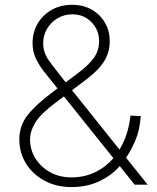

<svg xmlns="http://www.w3.org/2000/svg" viewBox="-20 -756 643 786"><path d="M272.9 9.8Q210.9 9.8 162.6 -16.1Q114.3 -42 86.7 -86.2Q59.1 -130.4 59.1 -185.5Q59.1 -240.7 92.3 -283.7Q125.5 -326.7 193.4 -377.4L215.3 -394Q184.1 -432.6 161.1 -461.9Q138.2 -491.2 125.7 -518.8Q113.3 -546.4 113.3 -579.1Q113.3 -624 134.3 -659.7Q155.3 -695.3 191.9 -715.8Q228.5 -736.3 274.9 -736.3Q320.8 -736.3 355.5 -716.6Q390.1 -696.8 409.7 -663.1Q429.2 -629.4 429.2 -587.4Q429.2 -540.5 404.8 -502.9Q380.4 -465.3 327.6 -426.3L274.9 -386.7L469.2 -143.6Q505.4 -203.1 514.2 -282.7L556.2 -280.8Q552.2 -223.1 534.2 -181.2Q516.1 -139.2 496.1 -110.4L584.5 0H531.2L470.2 -76.2Q439.5 -40 388.7 -15.1Q337.9 9.8 272.9 9.8ZM444.3 -108.4 241.7 -361.3 208.5 -336.4Q148.4 -292 125.7 -255.9Q103 -219.7 103 -185.5Q103 -143.1 125 -107.7Q147 -72.3 185.3 -51Q223.6 -29.8 272.5 -29.8Q324.7 -29.8 368.4 -50.5Q412.1 -71.3 444.3 -108.4ZM249 -418.9 300.3 -457.5Q343.8 -490.2 364.7 -519.8Q385.7 -549.3 385.7 -587.4Q385.7 -632.8 354.7 -665Q323.7 -697.3 275.9 -697.3Q242.2 -697.3 215.1 -680.9Q188 -664.6 172.4 -637.7Q156.7 -610.8 156.7 -578.6Q156.7 -540 181.4 -506.3Q206.1 -472.7 249 -418.9Z"/></svg>

Font: Inter Extra Light
Style: Regular
Weight: 200
Designer: Rasmus Andersson
Foundry: rsms
Version: Version 4.000;git-3c8e0fc